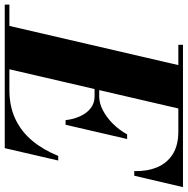

<svg xmlns="http://www.w3.org/2000/svg" viewBox="-59 -779 790 808"><g transform="rotate(90 336.0 -375.0)"><path d="M36.5 0 210.5 -750H393L219 0ZM-48.5 0V-19.5H311Q379.5 -19.5 432.5 -44.5Q485.5 -69.5 524 -115.5Q562.5 -161.5 588 -225H607.5L555.5 0ZM437.5 -256Q434 -289.5 421.2 -317.2Q408.5 -345 387.5 -361.5Q366.5 -378 338 -378H274V-397.5H338Q366.5 -397.5 396.2 -413Q426 -428.5 452.5 -455Q479 -481.5 497.5 -515H517L457 -256ZM652 -545Q653.5 -598.5 636.2 -640.5Q619 -682.5 581.5 -706.5Q544 -730.5 485.5 -730.5H120.5V-750H719.5L671.5 -545Z"/></g></svg>

Font: Bodoni Moda ExtraBold
Style: Italic
Weight: 800
Italic angle: -13°
Version: Version 2.005